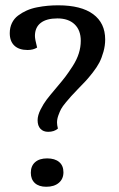

<svg xmlns="http://www.w3.org/2000/svg" viewBox="-20 -695 452 730"><path d="M201.2 -674.8Q288.6 -674.8 334.2 -641.1Q379.9 -607.4 379.9 -544.9Q379.9 -521.5 373.3 -498Q366.7 -474.6 357.9 -457.5Q349.1 -440.4 332.8 -419.4Q316.4 -398.4 305.4 -386.7Q294.4 -375 274.9 -355Q256.8 -335.9 250.7 -329.3Q244.6 -322.8 231 -306.4Q217.3 -290 212.2 -280.3Q207 -270.5 201.9 -256.3Q196.8 -242.2 196.8 -229Q196.8 -219.7 200.2 -206.1Q186 -193.8 163.1 -193.8Q144.5 -193.8 133.8 -205.3Q123 -216.8 123 -237.8Q123 -256.3 134.3 -278.6Q145.5 -300.8 157.5 -316.4Q169.4 -332 193.8 -360.8Q215.8 -386.7 227.8 -402.3Q239.7 -418 255.9 -442.9Q272 -467.8 279.5 -491.7Q287.1 -515.6 287.1 -540Q287.1 -580.1 263.7 -602.5Q240.2 -625 198.2 -625Q156.7 -625 134.8 -607.9Q112.8 -590.8 112.8 -558.1Q112.8 -546.4 121.1 -514.2Q106.4 -504.9 85 -504.9Q52.2 -504.9 34.7 -521.5Q17.1 -538.1 17.1 -568.8Q17.1 -590.3 25.4 -607.4Q33.7 -624.5 48.6 -635.7Q63.5 -647 81.5 -655Q99.6 -663.1 121.1 -667.2Q142.6 -671.4 161.9 -673.1Q181.2 -674.8 201.2 -674.8ZM155.8 15.1Q127.9 15.1 112.5 1Q97.2 -13.2 97.2 -38.1Q97.2 -64 113.5 -78.4Q129.9 -92.8 159.2 -92.8Q188.5 -92.8 204.8 -79.1Q221.2 -65.4 221.2 -40Q221.2 -14.6 203.6 0.2Q186 15.1 155.8 15.1Z"/></svg>

Font: Sansita Light
Style: Regular
Weight: 300
Designer: Pablo Cosgaya
Foundry: Omnibus-Type
Version: Version 1.006;hotconv 1.0.109;makeotfexe 2.5.65596